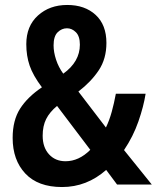

<svg xmlns="http://www.w3.org/2000/svg" viewBox="-20 -744 632 774"><path d="M251 -724Q322 -724 365.5 -684Q409 -644 409 -571Q409 -507 378 -460.5Q347 -414 296 -375L407 -230Q421 -259 430.5 -293.5Q440 -328 447 -366H567Q559 -315 538 -254.5Q517 -194 480 -139L592 0H452L408 -59Q330 10 230 10Q133 10 82 -44.5Q31 -99 31 -188Q31 -259 61 -306Q91 -353 149 -392Q113 -440 99.5 -479.5Q86 -519 86 -566Q86 -639 133 -681.5Q180 -724 251 -724ZM250 -630Q229 -630 212.5 -614Q196 -598 196 -561Q196 -534 206 -503.5Q216 -473 235 -447Q302 -495 302 -564Q302 -598 286 -614Q270 -630 250 -630ZM210 -317Q180 -292 166 -264Q152 -236 152 -197Q152 -150 177.5 -122Q203 -94 244 -94Q298 -94 344 -140Z"/></svg>

Font: Noto Sans Kannada Condensed SemiBold
Style: Regular
Weight: 600
Width: 3
Designer: Jelle Bosma - Monotype Design Team
Foundry: Monotype Imaging Inc.
Version: Version 2.005; ttfautohint (v1.8.4.7-5d5b)